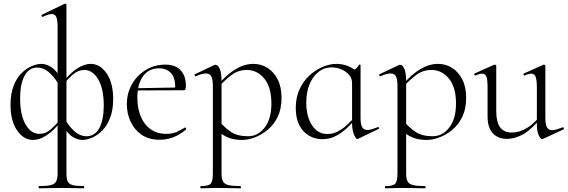

<svg xmlns="http://www.w3.org/2000/svg" viewBox="-20 -745 3075 1040"><path d="M192 275Q189 275 189 269Q189 263 192 263Q234 263 255.5 257.5Q277 252 284.5 237Q292 222 292 194V-600Q292 -636 285 -652.5Q278 -669 260 -669Q244 -669 212 -654Q208 -652 205.5 -658Q203 -664 207 -665L329 -724Q331 -725 333 -725Q335 -725 337.5 -723Q340 -721 340 -718V194Q340 222 346.5 237Q353 252 373.5 257.5Q394 263 434 263Q436 263 436 269Q436 275 434 275Q409 275 379 274Q349 273 317 273Q282 273 249.5 274Q217 275 192 275ZM159 13Q108 13 72.5 -38.5Q37 -90 37 -177Q37 -237 53.5 -279.5Q70 -322 96 -348Q122 -374 151 -386.5Q180 -399 205 -399Q229 -399 257 -382Q285 -365 313 -316L304 -275Q283 -318 250.5 -348.5Q218 -379 181 -379Q137 -379 113 -334.5Q89 -290 89 -213Q89 -122 118.5 -71Q148 -20 193 -20Q228 -20 256 -45Q284 -70 304 -96L312 -89Q271 -37 232.5 -12Q194 13 159 13ZM426 13Q401 13 373 -4Q345 -21 318 -70L326 -111Q347 -68 379.5 -37.5Q412 -7 449 -7Q494 -7 518 -51.5Q542 -96 542 -173Q542 -264 512 -315Q482 -366 437 -366Q403 -366 374.5 -341Q346 -316 326 -290L319 -297Q360 -350 398.5 -374.5Q437 -399 471 -399Q522 -399 557.5 -347.5Q593 -296 593 -209Q593 -149 576.5 -106.5Q560 -64 534 -38Q508 -12 479 0.5Q450 13 426 13Z M845 12Q786 12 746.5 -15.5Q707 -43 687 -87Q667 -131 667 -180Q667 -241 695 -289.5Q723 -338 770.5 -366.5Q818 -395 874 -395Q931 -395 959 -364Q987 -333 987 -281Q987 -268 984.5 -262Q982 -256 975 -256H928Q933 -318 908.5 -346.5Q884 -375 842 -375Q786 -375 755 -332.5Q724 -290 724 -216Q724 -160 742 -115.5Q760 -71 795 -45.5Q830 -20 880 -20Q915 -20 937.5 -30.5Q960 -41 981 -54Q983 -56 986.5 -51.5Q990 -47 988 -44Q953 -14 917.5 -1Q882 12 845 12ZM711 -255 710 -267 938 -271V-256Z M1068 275Q1065 275 1065 269Q1065 263 1068 263Q1109 263 1121 250Q1133 237 1133 194V-278Q1133 -314 1125 -330.5Q1117 -347 1096 -347Q1086 -347 1072 -343.5Q1058 -340 1041 -332Q1037 -331 1034.5 -336Q1032 -341 1036 -343L1139 -392Q1143 -394 1147 -394Q1161 -394 1170.5 -371.5Q1180 -349 1180 -305V194Q1180 222 1187.5 237Q1195 252 1217.5 257.5Q1240 263 1283 263Q1285 263 1285 269Q1285 275 1283 275Q1257 275 1225 274Q1193 273 1158 273Q1133 273 1109 274Q1085 275 1068 275ZM1291 13Q1253 13 1223.5 3Q1194 -7 1159 -35L1168 -88Q1197 -53 1232 -30Q1267 -7 1324 -7Q1377 -7 1413.5 -54Q1450 -101 1450 -184Q1450 -273 1411.5 -319.5Q1373 -366 1317 -366Q1271 -366 1236 -340Q1201 -314 1168 -278L1160 -285Q1211 -344 1258 -371.5Q1305 -399 1353 -399Q1394 -399 1428.5 -377.5Q1463 -356 1484 -315Q1505 -274 1505 -215Q1505 -155 1484 -112Q1463 -69 1429.5 -41.5Q1396 -14 1359.5 -0.5Q1323 13 1291 13Z M1725 9Q1687 9 1654 -10Q1621 -29 1601.5 -66.5Q1582 -104 1582 -160Q1582 -217 1602.5 -261.5Q1623 -306 1656.5 -336.5Q1690 -367 1728.5 -383Q1767 -399 1802 -399Q1837 -399 1869 -385.5Q1901 -372 1919 -349L1887 -295Q1887 -321 1870.5 -340Q1854 -359 1828.5 -369.5Q1803 -380 1777 -380Q1736 -380 1705 -355.5Q1674 -331 1656.5 -288Q1639 -245 1639 -188Q1639 -114 1670 -66.5Q1701 -19 1754 -19Q1784 -19 1811 -33.5Q1838 -48 1861 -69.5Q1884 -91 1903 -113L1911 -106Q1889 -80 1861.5 -53.5Q1834 -27 1800 -9Q1766 9 1725 9ZM1915 8Q1908 8 1897.5 -16Q1887 -40 1887 -80V-361Q1901 -368 1909 -374Q1917 -380 1924 -394Q1925 -396 1929 -395Q1933 -394 1933 -392V-106Q1933 -72 1941.5 -56.5Q1950 -41 1970 -41Q1981 -41 1994 -45Q2007 -49 2026 -56Q2031 -58 2033 -53Q2035 -48 2030 -46L1919 7Q1917 8 1915 8Z M2068 275Q2065 275 2065 269Q2065 263 2068 263Q2109 263 2121 250Q2133 237 2133 194V-278Q2133 -314 2125 -330.5Q2117 -347 2096 -347Q2086 -347 2072 -343.5Q2058 -340 2041 -332Q2037 -331 2034.5 -336Q2032 -341 2036 -343L2139 -392Q2143 -394 2147 -394Q2161 -394 2170.5 -371.5Q2180 -349 2180 -305V194Q2180 222 2187.5 237Q2195 252 2217.5 257.5Q2240 263 2283 263Q2285 263 2285 269Q2285 275 2283 275Q2257 275 2225 274Q2193 273 2158 273Q2133 273 2109 274Q2085 275 2068 275ZM2291 13Q2253 13 2223.5 3Q2194 -7 2159 -35L2168 -88Q2197 -53 2232 -30Q2267 -7 2324 -7Q2377 -7 2413.5 -54Q2450 -101 2450 -184Q2450 -273 2411.5 -319.5Q2373 -366 2317 -366Q2271 -366 2236 -340Q2201 -314 2168 -278L2160 -285Q2211 -344 2258 -371.5Q2305 -399 2353 -399Q2394 -399 2428.5 -377.5Q2463 -356 2484 -315Q2505 -274 2505 -215Q2505 -155 2484 -112Q2463 -69 2429.5 -41.5Q2396 -14 2359.5 -0.5Q2323 13 2291 13Z M2725 7Q2677 7 2649 -23.5Q2621 -54 2621 -115V-270Q2621 -311 2615 -328.5Q2609 -346 2592 -346Q2577 -346 2556 -336Q2552 -334 2549.5 -340Q2547 -346 2551 -347L2656 -394Q2658 -395 2660 -395Q2662 -395 2665 -393Q2668 -391 2668 -388V-145Q2668 -84 2689 -55.5Q2710 -27 2752 -27Q2793 -27 2834 -51.5Q2875 -76 2906 -119L2911 -108Q2862 -46 2817 -19.5Q2772 7 2725 7ZM2934 -388V-105Q2934 -71 2942.5 -55.5Q2951 -40 2971 -40Q2982 -40 2995 -44Q3008 -48 3027 -55Q3032 -57 3034 -51.5Q3036 -46 3032 -44L2920 8Q2918 9 2916 9Q2909 9 2898.5 -11.5Q2888 -32 2888 -71V-270Q2888 -311 2881.5 -328.5Q2875 -346 2858 -346Q2843 -346 2822 -336Q2818 -334 2816 -340Q2814 -346 2818 -347L2923 -394Q2925 -395 2926 -395Q2928 -395 2931 -393Q2934 -391 2934 -388Z"/></svg>

Font: Cormorant Infant Light
Style: Regular
Weight: 300
Designer: Christian Thalmann (Catharsis Fonts)
Foundry: Catharsis Fonts
Version: Version 4.001